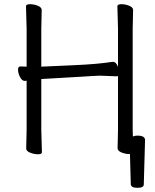

<svg xmlns="http://www.w3.org/2000/svg" viewBox="-20 -725 741 916"><path d="M614 -74Q624 -78 635 -78Q672 -78 672 -57V-56L666 155Q666 171 636 171Q606 171 604 155L600 10H598Q579 10 560 2.5Q541 -5 541 -18L543 -107V-362L536 -361L457 -364L434 -363L415 -362Q397 -361 368 -359Q339 -357 306.5 -355.5Q274 -354 229.5 -351Q185 -348 177 -348V-105L180 1Q180 11 161.5 11Q143 11 124 3.5Q105 -4 105 -17L107 -106V-340Q104 -339 99 -339H98Q85 -339 75.5 -357.5Q66 -376 66 -392Q66 -408 77 -408H78L107 -407V-589L104 -695Q104 -705 123 -705Q142 -705 160.5 -697.5Q179 -690 179 -677L177 -588V-407Q178 -407 199.5 -408Q221 -409 334.5 -414Q448 -419 516 -430H519Q534 -430 543 -406V-589L540 -695Q540 -705 559 -705Q578 -705 596.5 -697.5Q615 -690 615 -677L613 -588V-106Z"/></svg>

Font: Moon Stars Kai T
Style: Regular
Weight: 400
Designer: GuiWonder
Version: Version 1.101